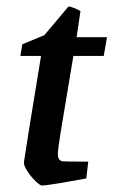

<svg xmlns="http://www.w3.org/2000/svg" viewBox="-20 -565 351 594"><path d="M54 -63Q60 -107 107 -392H43L49 -428L117 -456L192 -545Q201 -545 229 -531L217 -450H311L301 -392H207L192 -302Q175 -202 167 -152Q159 -102 159 -88Q159 -69 173 -66Q180 -65 253 -65L247 -13Q128 9 110 9Q104 9 89.5 -5Q75 -19 64 -36.5Q53 -54 54 -63Z"/></svg>

Font: Grenze Medium
Style: Italic
Weight: 500
Italic angle: -10°
Designer: Renata Polastri
Foundry: Omnibus-Type
Version: Version 1.002; ttfautohint (v1.8)